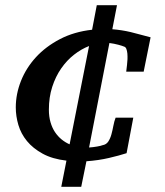

<svg xmlns="http://www.w3.org/2000/svg" viewBox="-20 -612 638 742"><path d="M535.2 -335H467.8Q467.8 -336.4 468.8 -343.8Q469.7 -351.1 470.9 -361.3Q472.2 -371.6 472.7 -383.3Q473.1 -395 472.2 -405.3Q471.2 -415.5 468.3 -423.1Q465.3 -430.7 459 -432.1Q456.5 -433.1 450.9 -435.1Q445.3 -437 437.5 -439Q429.7 -440.9 420.7 -442.9Q411.6 -444.8 402.8 -445.8L324.2 -42Q339.8 -43 355 -45.7Q370.1 -48.3 376 -50.8Q390.6 -53.2 398.4 -64.9Q406.2 -76.7 410.6 -92.8Q415 -108.9 418.2 -126.2Q421.4 -143.6 426.8 -157.2H495.1L469.2 -20Q440.4 -10.7 400.9 -1.5Q361.3 7.8 314 11.2L293.9 109.9H216.8L236.8 8.8Q182.1 2.4 144.8 -18.1Q107.4 -38.6 84.2 -66.9Q61 -95.2 51 -129.2Q41 -163.1 41 -196.8Q41 -248.5 61 -299.1Q81.1 -349.6 118.9 -390.9Q156.7 -432.1 211.4 -460.7Q266.1 -489.3 335.9 -497.1L354 -591.8H432.1L414.1 -499Q432.1 -497.6 449.7 -494.9Q467.3 -492.2 485.1 -488Q502.9 -483.9 521.5 -478.5L562 -467.8ZM324.2 -434.1Q293.9 -422.4 266.1 -400.6Q238.3 -378.9 216.6 -347.7Q194.8 -316.4 181.9 -276.4Q168.9 -236.3 168.9 -188Q168.9 -161.1 175.3 -139.4Q181.6 -117.7 192.6 -101.3Q203.6 -85 218 -73.2Q232.4 -61.5 249 -54.2Z"/></svg>

Font: Charis SIL Viet
Style: Bold Italic
Weight: 700
Italic angle: -11°
Foundry: SIL International
Version: Version 5.000